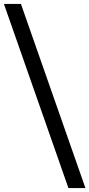

<svg xmlns="http://www.w3.org/2000/svg" viewBox="-58 -862 457 982"><path d="M292 100 -38 -842H49L379 100Z"/></svg>

Font: Montserrat Alternates Medium
Style: Regular
Weight: 500
Designer: Julieta Ulanovsky
Foundry: Julieta Ulanovsky
Version: Version 7.200